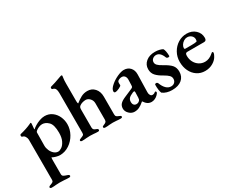

<svg xmlns="http://www.w3.org/2000/svg" viewBox="-120 -1230 2492 2025"><g transform="rotate(-30 1125.5 -217.5)"><path d="M17 257Q17 245 40 238Q61 231 70.5 223.5Q80 216 80 200V-289Q80 -308 68 -328Q56 -348 36 -351Q26 -354 26 -368Q26 -379 35 -383Q112 -401 170 -428Q172 -429 176 -431.5Q180 -434 182 -434Q190 -434 190 -423L188 -398Q185 -380 185 -364Q185 -355 187 -353Q198 -365 224.5 -381.5Q251 -398 284 -410Q317 -422 346 -422Q397 -422 435 -394.5Q473 -367 493.5 -322.5Q514 -278 514 -228Q514 -167 483 -110.5Q452 -54 399 -18.5Q346 17 284 17Q265 17 238 9.5Q211 2 194 -8Q192 -8 191 3Q190 14 190 21V194Q190 213 203 221Q216 229 245 238Q267 245 267 257Q267 263 261.5 266.5Q256 270 249 270Q217 270 189 267Q153 265 137 265Q122 265 90 267Q66 270 37 270Q30 270 23.5 266.5Q17 263 17 257ZM393 -194Q393 -291 357.5 -326Q322 -361 282 -361Q263 -361 242 -352.5Q221 -344 206.5 -332.5Q192 -321 192 -313L190 -152Q190 -123 203 -93Q216 -63 238.5 -44Q261 -25 287 -25Q306 -25 331 -42Q356 -59 374.5 -97Q393 -135 393 -194Z M542 -10Q542 -17 547.5 -21Q553 -25 565 -29Q587 -37 596 -43.5Q605 -50 605 -68V-555Q605 -586 596.5 -604Q588 -622 564 -627Q554 -629 554 -642Q554 -653 563 -656Q606 -666 703 -702Q709 -705 713 -705Q723 -705 723 -695Q723 -689 719.5 -666.5Q716 -644 716 -604V-391Q716 -367 722 -360Q758 -389 792.5 -407.5Q827 -426 870 -426Q923 -426 957.5 -387.5Q992 -349 992 -286V-71Q992 -52 1001 -44Q1010 -36 1029 -29Q1041 -25 1046 -21Q1051 -17 1051 -10Q1051 3 1030 3Q1000 3 979 0Q955 -2 936 -2Q915 -2 893 0Q875 3 845 3Q823 3 823 -11Q823 -18 828 -21.5Q833 -25 844 -29Q861 -35 870.5 -44Q880 -53 880 -72V-271Q880 -305 857.5 -329Q835 -353 807 -353Q789 -353 769 -347.5Q749 -342 734 -331Q723 -323 719.5 -313.5Q716 -304 716 -283V-69Q717 -51 725.5 -43.5Q734 -36 751 -30Q772 -23 772 -11Q772 3 754 3Q726 3 703 0Q675 -2 659 -2Q642 -2 614 0Q592 3 562 3Q553 3 547.5 -0.5Q542 -4 542 -10Z M1102 -76Q1102 -109 1121 -130.5Q1140 -152 1182 -170L1275 -210Q1295 -218 1299.5 -224.5Q1304 -231 1304 -251L1306 -310Q1307 -338 1294 -355Q1281 -372 1257 -372Q1244 -372 1230 -367Q1216 -362 1208 -354Q1201 -348 1201 -331L1202 -306Q1202 -296 1171.5 -281.5Q1141 -267 1121 -267Q1114 -267 1110 -272Q1106 -277 1106 -284Q1106 -315 1150 -352Q1186 -383 1233.5 -404.5Q1281 -426 1313 -426Q1361 -426 1390 -394.5Q1419 -363 1418 -312L1413 -98Q1412 -76 1421.5 -61Q1431 -46 1445 -46Q1467 -46 1479 -58Q1483 -62 1486 -62Q1491 -62 1494.5 -58.5Q1498 -55 1498 -50Q1498 -39 1482 -23Q1465 -5 1444 4.5Q1423 14 1403 14Q1376 14 1355.5 0.5Q1335 -13 1317 -41H1314Q1281 -12 1253.5 1Q1226 14 1195 14Q1159 14 1130.5 -14Q1102 -42 1102 -76ZM1291 -64Q1300 -71 1301 -95L1303 -159V-163Q1303 -176 1294 -176Q1288 -176 1279 -172Q1241 -156 1225.5 -139.5Q1210 -123 1210 -96Q1210 -70 1222 -58Q1234 -46 1251 -46Q1276 -46 1291 -64Z M1538 -20Q1531 -33 1527 -63Q1523 -93 1524 -123Q1524 -129 1529 -132Q1534 -135 1541 -135Q1547 -135 1552.5 -131Q1558 -127 1560 -122Q1577 -76 1603 -50.5Q1629 -25 1662 -25Q1689 -25 1705.5 -41.5Q1722 -58 1722 -83Q1722 -108 1704 -126Q1686 -144 1649 -165Q1596 -194 1568.5 -225Q1541 -256 1541 -302Q1541 -357 1583 -392Q1625 -427 1693 -427Q1723 -427 1748.5 -420.5Q1774 -414 1786 -406Q1794 -396 1799 -370Q1804 -344 1804 -314Q1804 -310 1799.5 -307.5Q1795 -305 1789 -305Q1782 -305 1775 -308.5Q1768 -312 1766 -317Q1738 -392 1687 -392Q1663 -392 1645 -377Q1627 -362 1627 -337Q1627 -317 1643.5 -300Q1660 -283 1695 -264Q1761 -228 1787.5 -197.5Q1814 -167 1814 -118Q1814 -57 1771.5 -21.5Q1729 14 1653 14Q1584 14 1538 -20Z M1868 -204Q1868 -264 1896.5 -315Q1925 -366 1973 -396Q2021 -426 2078 -426Q2141 -426 2183 -388Q2225 -350 2225 -292Q2225 -274 2217.5 -265Q2210 -256 2194 -256H1991Q1977 -256 1971 -248Q1965 -240 1965 -221Q1965 -179 1983 -145Q2001 -111 2032.5 -91Q2064 -71 2103 -71Q2155 -71 2203 -114Q2211 -122 2216 -122Q2220 -122 2223 -118.5Q2226 -115 2226 -110Q2226 -97 2214 -76Q2196 -38 2153 -12Q2110 14 2055 14Q2001 14 1958.5 -14Q1916 -42 1892 -91.5Q1868 -141 1868 -204ZM2062 -295Q2106 -295 2126 -300Q2135 -302 2135 -326Q2135 -353 2114.5 -371.5Q2094 -390 2064 -390Q2043 -390 2023 -377.5Q2003 -365 1990.5 -345.5Q1978 -326 1978 -307Q1978 -295 1992 -295Z"/></g></svg>

Font: EB Garamond SemiBold
Style: Regular
Weight: 600
Designer: Georg Duffner and Octavio Pardo
Foundry: Georg Duffner
Version: Version 1.000